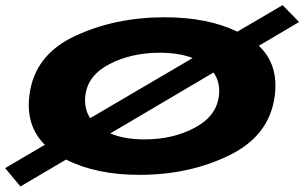

<svg xmlns="http://www.w3.org/2000/svg" viewBox="-72 -658 1154 728"><path d="M-52.5 -20.5 98 -109Q25 -181.5 39.5 -296.5Q58 -448.5 210.5 -520.5Q363 -592.5 553 -592.5Q714.5 -592.5 828 -538L999.5 -638.5L1062 -574.5L909.5 -484.5Q984.5 -413.5 970 -296.5Q951.5 -145 799 -70Q646.5 5 456.5 5Q293 5 178.5 -53L5.5 49ZM476 -129.5Q583.5 -129.5 666.2 -173.5Q749 -217.5 758 -295Q764 -346.5 737.5 -383L346 -152Q400 -129.5 476 -129.5ZM270 -210 658.5 -438Q606.5 -458 534 -458Q426.5 -458 343.5 -415.2Q260.5 -372.5 251.5 -295Q246 -246 270 -210Z"/></svg>

Font: Anybody UltraExpanded Regular
Style: Bold Italic
Weight: 700
Width: 9
Italic angle: -10°
Designer: Tyler Finck
Foundry: Etcetera Type Company
Version: Version 1.010; ttfautohint (v1.8.3) -l 8 -r 50 -G 200 -x 14 